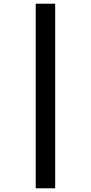

<svg xmlns="http://www.w3.org/2000/svg" viewBox="-20 -852 491 1037"><path d="M173 -832V165H278V-832Z"/></svg>

Font: Noto Sans Devanagari UI Condensed
Style: Bold
Weight: 700
Width: 3
Designer: Jelle Bosma - Monotype Design Team
Foundry: Monotype Imaging Inc.
Version: Version 2.004